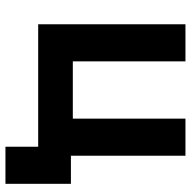

<svg xmlns="http://www.w3.org/2000/svg" viewBox="-18 -562 700 704"><g transform="rotate(90 332.0 -210.0)"><path d="M518 120H654V-120H551V-540H415V-127H205V-540H69V0H518Z"/></g></svg>

Font: Eudonet ExtraBold
Style: Regular
Weight: 800
Designer: Mikhail Sharanda
Foundry: Mikhail Sharanda
Version: Version 4.503;Glyphs 3.1.2 (3151)